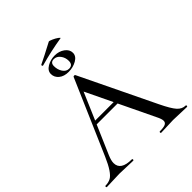

<svg xmlns="http://www.w3.org/2000/svg" viewBox="-246 -1046 1195 1195"><g transform="rotate(-45 352.0 -448.0)"><path d="M402.8 -344.2 316.9 -522.9 240.2 -344.2ZM0 -12.2Q26.9 -12.7 46.4 -23.4Q83 -43.9 125 -141.1L337.9 -631.8Q339.8 -634.8 345.9 -634.8Q352.1 -634.8 353 -631.8L591.8 -137.2Q627 -64 650.4 -38.1Q673.8 -12.2 704.1 -12.2Q709 -12.2 709 -6.1Q709 0 704.1 0L585 -3.9L477.1 0Q473.1 0 473.1 -6.1Q473.1 -12.2 477.1 -12.2Q511.2 -12.2 526.1 -19Q541 -25.9 541 -42Q541 -58.1 525.9 -87.9L414.1 -320.8H230L147.9 -130.9Q133.8 -97.7 133.8 -76.2Q133.8 -12.2 231 -12.2Q235.8 -12.2 235.8 -6.1Q235.8 0 231 0L112.8 -3.9L0 0Q-4.9 0 -4.9 -6.1Q-4.9 -12.2 0 -12.2ZM354 -687Q387.2 -687 387.2 -723.1Q387.2 -752.9 370.1 -774.9Q353 -796.9 329.1 -796.9Q298.3 -796.9 298.1 -765.6Q297.9 -734.4 313.5 -710.7Q329.1 -687 354 -687ZM273.9 -694.8Q250 -714.8 250 -743.9Q250 -772.9 280.5 -791Q311 -809.1 348.6 -809.1Q386.2 -809.1 413.6 -789.1Q440.9 -769 440.9 -740.2Q440.9 -711.4 409.4 -693.1Q377.9 -674.8 337.9 -674.8Q297.9 -674.8 273.9 -694.8ZM252 -815.9Q249 -815.9 247.6 -820.6Q246.1 -825.2 249 -827.1Q321.8 -862.8 337.9 -872.1L383.8 -896Q387.7 -897.9 407.2 -889.4Q426.8 -880.9 441.4 -870.4Q456.1 -859.9 449.2 -858.9Q354 -843.8 253.9 -815.9Z"/></g></svg>

Font: Cormorant-Medium
Style: Regular
Weight: 500
Designer: Christian Thalmann (Catharsis Fonts)
Version: Version 3.000